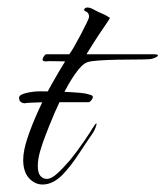

<svg xmlns="http://www.w3.org/2000/svg" viewBox="-20 -478 442 513"><path d="M94 15Q73 15 57.5 -2Q42 -19 42 -51Q42 -75 53.5 -109.5Q65 -144 82.5 -182.5Q100 -221 119.5 -255.5Q139 -290 154 -314Q137 -314 124 -314.5Q111 -315 103 -314Q96 -314 94.5 -316.5Q93 -319 94 -320Q94 -323 97.5 -328Q101 -333 104 -333H165Q170 -339 178.5 -354Q187 -369 196 -386Q205 -403 211.5 -416.5Q218 -430 218 -433Q218 -442 212 -446Q208 -448 208 -448Q207 -448 207 -448.5Q207 -449 206 -449Q205 -450 205 -452Q205 -455 208 -456.5Q211 -458 213 -458Q219 -458 224.5 -455.5Q230 -453 243 -446Q249 -443 255.5 -440.5Q262 -438 266 -435L274 -430Q268 -420 255.5 -402Q243 -384 231 -365Q219 -346 211 -333H390Q402 -333 402 -330Q402 -327 393.5 -323.5Q385 -320 381 -320Q368 -319 344.5 -319Q321 -319 294.5 -318.5Q268 -318 245.5 -316.5Q223 -315 214 -312Q199 -307 180 -279.5Q161 -252 143.5 -215Q126 -178 112 -143Q109 -135 101.5 -116Q94 -97 87.5 -75Q81 -53 81 -34Q81 -16 88 -8Q95 0 105 0Q117 0 132.5 -14Q148 -28 167 -50Q187 -75 204.5 -100.5Q222 -126 227 -135Q235 -148 237 -148Q238 -148 238 -147.5Q238 -147 238 -147Q238 -144 235 -136.5Q232 -129 229 -124Q211 -98 190 -66Q169 -34 147 -11Q121 15 94 15ZM45 -202Q42 -202 36.5 -205Q31 -208 31 -217Q31 -225 50 -229.5Q69 -234 87 -234Q98 -234 123 -233.5Q148 -233 173.5 -231.5Q199 -230 209 -228Q212 -227 220 -225Q228 -223 228 -219Q228 -215 224 -210Q220 -205 217 -205Q191 -205 155 -205Q119 -205 88 -204.5Q57 -204 45 -202Z"/></svg>

Font: The Nautigal
Style: Regular
Weight: 400
Designer: Robert E. Leuschke
Foundry: Robert E. Leuschke
Version: Version 1.100; ttfautohint (v1.8.3)